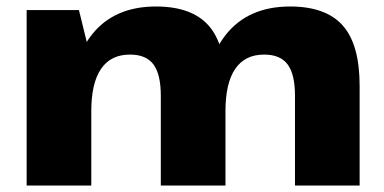

<svg xmlns="http://www.w3.org/2000/svg" viewBox="-20 -571 1182 591"><path d="M888 -276Q888 -342 865.5 -372.5Q843 -403 793 -403Q734 -403 704 -359Q674 -315 674 -229L606 -140V-212Q606 -377 675 -464Q744 -551 873 -551Q983 -551 1035 -492.5Q1087 -434 1087 -307V0H888ZM62 -540H223L261 -385V0H62ZM475 -276Q475 -342 452.5 -372.5Q430 -403 380 -403Q321 -403 291 -359Q261 -315 261 -229L194 -140V-212Q194 -377 262.5 -464Q331 -551 460 -551Q570 -551 622 -492.5Q674 -434 674 -307V0H475Z"/></svg>

Font: Pathway Extreme ExtraBold
Style: Regular
Weight: 800
Designer: Eduardo Rodriguez Tunni
Foundry: Eduardo Rodriguez Tunni
Version: Version 1.001;gftools[0.9.26]